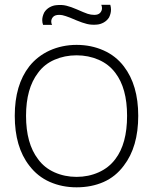

<svg xmlns="http://www.w3.org/2000/svg" viewBox="-20 -765 638 800"><path d="M442.5 -725Q442.5 -709 434.5 -692.5Q426 -679 412 -671.2Q398 -663.5 383.5 -662.5Q361.5 -660.5 342.2 -665.2Q323 -670 299 -680Q267 -694 253.5 -698Q240 -703 226 -703Q209.5 -703 201.5 -694.8Q193.5 -686.5 193.5 -675Q193.5 -667 197 -661.5H159.5Q156 -670.5 156 -681Q156 -696.5 164.5 -713.5Q173 -727 187 -734.8Q201 -742.5 215.5 -743.5Q237.5 -746 256.8 -741.2Q276 -736.5 300 -726Q315.5 -719 326.8 -714.5Q338 -710 345 -707.5Q359 -703 373 -703Q389.5 -703 397.2 -711.5Q405 -720 405 -731Q405 -738 402 -745H439.5Q442.5 -735 442.5 -725ZM102 -75Q41.5 -152.5 41.5 -282.5Q41.5 -411 102 -488.5Q118.5 -509.5 140 -526.2Q161.5 -543 186.8 -554.5Q212 -566 240.5 -572Q269 -578 299 -578Q359.5 -578 411 -555.2Q462.5 -532.5 496 -488.5Q556 -410.5 556 -282.5Q556 -153 496 -75Q461.5 -28.5 411.2 -6.5Q361 15.5 299 15.5Q238.5 15.5 187.5 -7Q136.5 -29.5 102 -75ZM460.5 -461.5Q433.5 -497.5 391 -516Q348.5 -534.5 299 -534.5Q249.5 -534.5 207 -516Q164.5 -497.5 138.5 -461.5Q88.5 -396.5 88.5 -282.5Q88.5 -167 138.5 -102Q164.5 -66 207 -47Q249.5 -28 299 -28Q348.5 -28 391 -47Q433.5 -66 460.5 -102Q509.5 -166 509.5 -282.5Q509.5 -397.5 460.5 -461.5Z"/></svg>

Font: Russisch Sans ExtraLight
Style: Regular
Weight: 200
Width: 4
Designer: Michael Sharanda (font) & Cristiano Sobral (main changes)
Foundry: Michael Sharanda
Version: Version 2.00;September 8, 2020;FontCreator 13.0.0.2681 64-bi